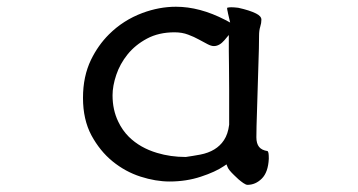

<svg xmlns="http://www.w3.org/2000/svg" viewBox="-20 -484 1040 558"><path d="M672.4 -461.4Q660.2 -462.9 652.3 -462.9Q644.5 -462.9 640.1 -461.4V-458Q641.1 -454.1 641.1 -452.6Q641.1 -451.2 641.6 -450.7Q642.1 -448.7 642.6 -445.3Q643.1 -441.9 648.9 -418.5L634.3 -426.3Q560.5 -464.4 491.2 -464.4Q442.9 -464.4 394 -446.3Q337.9 -425.3 296.4 -383.8Q265.1 -352.5 244.6 -310.5Q221.2 -262.2 221.2 -199.5Q221.2 -136.7 245.6 -90.8Q270.5 -44.9 307.1 -15.1Q344.2 15.1 388.4 29.3Q432.6 43.5 472.7 43.5Q521.5 43.5 563.7 29.5Q606 15.6 630.4 -1L638.2 -6.3L641.6 2Q644.5 9.8 660.2 24.9Q672.9 38.1 687 47.9Q694.8 53.2 699.2 53.2Q722.7 53.2 741 34.9Q759.3 16.6 761.2 -22.5Q761.2 -32.7 760.5 -37.6Q759.8 -42.5 757.8 -44.9Q740.7 -47.4 732.9 -57.1Q725.1 -66.9 725.1 -85Q725.1 -110.4 727.1 -167.5Q731.9 -320.3 732.4 -342.8Q732.9 -365.2 732.9 -380.4Q732.9 -395.5 736.3 -406.2Q739.7 -417 739.7 -426.8Q739.7 -437 724.1 -444.8Q705.6 -454.1 672.4 -461.4ZM307.1 -207Q307.1 -234.4 317.9 -266.4Q328.6 -298.3 350.6 -325.7Q373 -353.5 407.2 -371.8Q441.4 -390.1 487.3 -390.1Q509.3 -390.1 526.9 -383.3Q543.9 -377 558.1 -369.1L583.5 -355.5Q593.8 -350.1 601.6 -350.1Q617.7 -350.1 632.3 -367.2L645 -382.3V-335Q645 -319.3 645.5 -292.5Q646 -265.6 646 -224.6V-121.6Q642.6 -94.2 630.9 -76.7Q609.4 -43.9 562 -34.7Q541 -30.8 520 -27.8H519.5Q475.6 -27.8 436.5 -39.6Q387.2 -54.2 354.5 -86.4Q335.4 -105.5 323.7 -130.4Q307.1 -164.6 307.1 -207Z"/></svg>

Font: Bakudai
Style: ExtraLight
Weight: 200
Version: Version 1.48